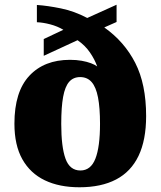

<svg xmlns="http://www.w3.org/2000/svg" viewBox="-20 -782 680 812"><path d="M316 10Q231 10 169.5 -19.5Q108 -49 74.5 -108.5Q41 -168 41 -259Q41 -394 104 -461.5Q167 -529 276 -529Q303 -529 325.5 -525Q348 -521 365 -514.5Q382 -508 391 -501Q381 -530 360.5 -560Q340 -590 308 -612L165 -546V-617L248 -656Q223 -671 192.5 -679Q162 -687 136 -688V-761Q181 -758 237.5 -746.5Q294 -735 349 -706L473 -762V-689L421 -666Q506 -606 552 -516Q598 -426 598 -291Q598 -190 566 -123Q534 -56 471 -23Q408 10 316 10ZM320 -61Q364 -61 383.5 -111Q403 -161 403 -258Q403 -326 394.5 -370Q386 -414 367.5 -435Q349 -456 319 -456Q290 -456 272.5 -436Q255 -416 247 -372.5Q239 -329 239 -258Q239 -161 257 -111Q275 -61 320 -61Z"/></svg>

Font: Noto Serif Hebrew Black
Style: Regular
Weight: 900
Version: Version 2.003